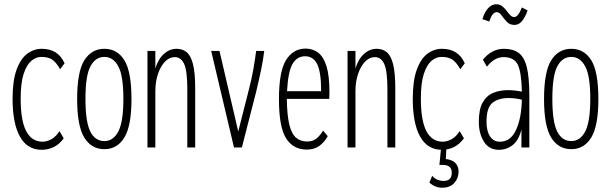

<svg xmlns="http://www.w3.org/2000/svg" viewBox="-20 -692 2857 901"><path d="M176 11Q108 11 73.5 -51Q39 -113 39 -228Q39 -314 58 -365.5Q77 -417 108 -440Q139 -463 176 -463Q253 -463 283 -395L262 -367Q245 -398 226 -411.5Q207 -425 174 -425Q149 -425 127 -406.5Q105 -388 91 -345.5Q77 -303 77 -229Q77 -127 102.5 -77.5Q128 -28 178 -27Q201 -27 222.5 -39.5Q244 -52 259 -77L279 -43Q259 -15 232.5 -2Q206 11 176 11Z M470 8Q409 8 375.5 -46.5Q342 -101 342 -227Q342 -356 376 -409.5Q410 -463 470 -463Q530 -463 563.5 -409.5Q597 -356 597 -227Q597 -101 563.5 -46.5Q530 8 470 8ZM470 -30Q512 -30 535.5 -75.5Q559 -121 559 -228Q559 -337 535 -381Q511 -425 470 -425Q428 -425 404.5 -381Q381 -337 381 -228Q381 -121 403.5 -75.5Q426 -30 470 -30Z M672 0V-453H709V-371Q723 -416 749.5 -439.5Q776 -463 809 -463Q836 -463 855.5 -447.5Q875 -432 885.5 -391.5Q896 -351 896 -277V0H859V-274Q859 -358 844.5 -391Q830 -424 800 -424Q775 -424 754.5 -403Q734 -382 721.5 -345.5Q709 -309 709 -263V0Z M1078 0 971 -453H1010L1098 -75L1147 -268Q1161 -322 1169 -367.5Q1177 -413 1182 -453H1220Q1215 -411 1205 -363Q1195 -315 1181 -257L1115 0Z M1420 10Q1356 10 1322.5 -43Q1289 -96 1289 -227Q1289 -357 1322.5 -410.5Q1356 -464 1414 -464Q1448 -464 1473 -445Q1498 -426 1512 -381.5Q1526 -337 1526 -259Q1526 -249 1525.5 -242.5Q1525 -236 1525 -228H1326Q1327 -152 1337.5 -108Q1348 -64 1369 -46Q1390 -28 1421 -28Q1449 -28 1466 -42.5Q1483 -57 1496 -79L1518 -53Q1502 -24 1478 -7Q1454 10 1420 10ZM1327 -264H1487Q1487 -354 1468.5 -391Q1450 -428 1412 -428Q1374 -428 1353 -392.5Q1332 -357 1327 -264Z M1611 0V-453H1648V-371Q1662 -416 1688.5 -439.5Q1715 -463 1748 -463Q1775 -463 1794.5 -447.5Q1814 -432 1824.5 -391.5Q1835 -351 1835 -277V0H1798V-274Q1798 -358 1783.5 -391Q1769 -424 1739 -424Q1714 -424 1693.5 -403Q1673 -382 1660.5 -345.5Q1648 -309 1648 -263V0Z M2054 11Q1986 11 1951.5 -51Q1917 -113 1917 -228Q1917 -314 1936 -365.5Q1955 -417 1986 -440Q2017 -463 2054 -463Q2131 -463 2161 -395L2140 -367Q2123 -398 2104 -411.5Q2085 -425 2052 -425Q2027 -425 2005 -406.5Q1983 -388 1969 -345.5Q1955 -303 1955 -229Q1955 -127 1980.5 -77.5Q2006 -28 2056 -27Q2079 -27 2100.5 -39.5Q2122 -52 2137 -77L2157 -43Q2137 -15 2110.5 -2Q2084 11 2054 11ZM2055 189Q2022 189 1995 165L2008 133Q2018 145 2032 151Q2046 157 2062 157Q2100 157 2100 119Q2100 100 2089.5 91Q2079 82 2061 82H2042L2050 0H2075L2072 54Q2103 58 2117.5 73.5Q2132 89 2132 113Q2132 144 2112 166.5Q2092 189 2055 189Z M2321 11Q2275 11 2251 -27Q2227 -65 2227 -120Q2227 -179 2245 -211Q2263 -243 2294 -256Q2325 -269 2364 -269Q2394 -269 2429 -262Q2427 -354 2409.5 -389Q2392 -424 2343 -424Q2300 -424 2265 -379L2246 -412Q2288 -463 2345 -463Q2387 -463 2413.5 -444Q2440 -425 2452 -377Q2464 -329 2464 -243V0H2427V-84Q2414 -33 2385.5 -11Q2357 11 2321 11ZM2263 -121Q2263 -77 2279.5 -52Q2296 -27 2326 -27Q2376 -27 2401.5 -82Q2427 -137 2429 -224Q2414 -228 2397.5 -230Q2381 -232 2367 -232Q2319 -232 2291 -209.5Q2263 -187 2263 -121ZM2429 -657 2456 -643Q2445 -612 2430 -593.5Q2415 -575 2394 -575Q2372 -575 2358 -590Q2344 -605 2333.5 -620Q2323 -635 2311 -635Q2290 -635 2276 -591L2244 -602Q2253 -634 2270 -653Q2287 -672 2309 -672Q2325 -672 2336.5 -663Q2348 -654 2357 -642Q2366 -630 2374.5 -621Q2383 -612 2393 -612Q2412 -612 2429 -657Z M2661 8Q2600 8 2566.5 -46.5Q2533 -101 2533 -227Q2533 -356 2567 -409.5Q2601 -463 2661 -463Q2721 -463 2754.5 -409.5Q2788 -356 2788 -227Q2788 -101 2754.5 -46.5Q2721 8 2661 8ZM2661 -30Q2703 -30 2726.5 -75.5Q2750 -121 2750 -228Q2750 -337 2726 -381Q2702 -425 2661 -425Q2619 -425 2595.5 -381Q2572 -337 2572 -228Q2572 -121 2594.5 -75.5Q2617 -30 2661 -30Z"/></svg>

Font: Inconsolata ExtraCondensed Light
Style: Regular
Weight: 300
Width: 2
Monospace: yes
Designer: Raph Levien, Cyreal, Brenton Simpson
Foundry: Raph Levien, Cyreal, Google
Version: Version 3.100; ttfautohint (v1.8.4.7-5d5b)